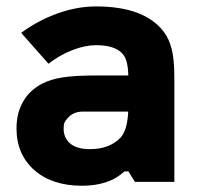

<svg xmlns="http://www.w3.org/2000/svg" viewBox="-20 -575 637 607"><path d="M497.6 -474.6Q514.6 -452.6 522.9 -419.4Q531.2 -386.2 531.2 -330.1V0H406.7L385.7 -33.2H373.5Q356 -17.6 338.9 -8.8Q296.9 12.2 238.8 12.2Q144.5 12.2 88.4 -37.4Q32.2 -86.9 32.2 -168.9Q32.2 -218.3 53.5 -254.6Q74.7 -291 114.3 -311Q139.6 -324.2 178 -330.3Q216.3 -336.4 285.6 -336.4H385.7Q384.8 -366.2 379.2 -383.8Q373.5 -401.4 359.9 -412.1Q335.4 -432.1 283.2 -432.1Q249 -432.1 209.2 -416.7Q169.4 -401.4 133.3 -373.5L46.9 -471.2Q100.1 -510.3 161.9 -532.5Q223.6 -554.7 283.2 -554.7Q437 -554.7 497.6 -474.6ZM361.3 -140.1Q382.8 -164.1 385.3 -222.2H242.2Q211.9 -222.2 194.3 -202.1Q186 -192.9 183.6 -186.8Q181.2 -180.7 181.2 -168Q181.2 -139.2 201.9 -121.3Q222.7 -103.5 264.6 -103.5Q326.2 -103.5 361.3 -140.1Z"/></svg>

Font: Acari Sans Neue Black
Style: Regular
Weight: 900
Designer: Alfredo Marco Pradil
Foundry: Alfredo Marco Pradil
Version: Version 1.045;June 16, 2019;FontCreator 11.5.0.2425 64-bit; 